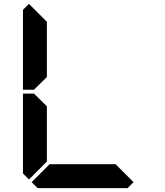

<svg xmlns="http://www.w3.org/2000/svg" viewBox="-20 -975 856 995"><path d="M161 -515 157 -510H99V-924L130 -955L223 -862V-576ZM130 -45 99 -76V-490H157L161 -485L223 -424V-138ZM672 -31 641 0H175L144 -31L237 -124H579Z"/></svg>

Font: DSEG7 Classic
Style: Bold
Weight: 700
Designer: Keshikan(Twitter:@keshinomi_88pro)
Version: Version 0.46